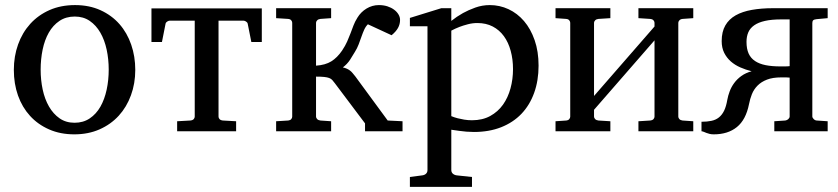

<svg xmlns="http://www.w3.org/2000/svg" viewBox="-20 -514 3281 752"><path d="M405.8 -241.2Q405.8 -282.2 397.7 -319.8Q389.6 -357.4 373 -386.2Q356.4 -415 331.5 -432.1Q306.6 -449.2 272.9 -449.2Q238.3 -449.2 212.9 -432.1Q187.5 -415 171.1 -386.2Q154.8 -357.4 147 -319.8Q139.2 -282.2 139.2 -241.2Q139.2 -200.7 147.2 -163.1Q155.3 -125.5 171.9 -96.7Q188.5 -67.9 213.4 -50.5Q238.3 -33.2 272 -33.2Q306.2 -33.2 331.5 -50.3Q356.9 -67.4 373.3 -96.2Q389.6 -125 397.7 -162.6Q405.8 -200.2 405.8 -241.2ZM509.8 -240.2Q509.8 -187 492.9 -140.9Q476.1 -94.7 445.1 -60.8Q414.1 -26.9 369.9 -7.3Q325.7 12.2 271 12.2Q216.3 12.2 172.4 -7.1Q128.4 -26.4 97.7 -60.1Q66.9 -93.8 50.5 -139.9Q34.2 -186 34.2 -240.2Q34.2 -293.5 50.8 -339.8Q67.4 -386.2 98.6 -420.7Q129.9 -455.1 174.1 -474.6Q218.3 -494.1 273.9 -494.1Q329.6 -494.1 373.5 -474.1Q417.5 -454.1 447.8 -419.7Q478 -385.3 493.9 -339.1Q509.8 -293 509.8 -240.2Z M1005.4 -481V-349.6H964.4L950.2 -420.9Q949.2 -426.3 943.6 -429.7Q938 -433.1 933.6 -433.1H835.9V-57.1Q835.9 -52.2 839.8 -47.6Q843.8 -43 853 -42L904.8 -39.1V0H673.8V-39.1L725.6 -42Q734.9 -43 738.8 -47.6Q742.7 -52.2 742.7 -57.1V-433.1H645Q640.6 -433.1 635 -429.7Q629.4 -426.3 628.4 -420.9L614.3 -349.6H573.2V-481Z M1409.7 0V-30.8L1291.5 -188Q1286.1 -195.3 1281.5 -200.4Q1276.9 -205.6 1269.3 -208.5Q1261.7 -211.4 1249.8 -212.6Q1237.8 -213.9 1217.8 -213.9V-57.1Q1217.8 -52.2 1222.2 -47.6Q1226.6 -43 1234.9 -42L1276.9 -39.1V0H1061.5V-39.1L1108.9 -42Q1117.2 -43 1120.8 -47.6Q1124.5 -52.2 1124.5 -57.1V-424.8Q1124.5 -429.7 1120.8 -434.3Q1117.2 -439 1108.9 -439.9L1061.5 -442.9V-481.9H1276.9V-442.9L1234.9 -439.9Q1226.6 -439 1222.2 -434.3Q1217.8 -429.7 1217.8 -424.8V-256.8Q1254.4 -259.3 1277.6 -273.7Q1300.8 -288.1 1319.8 -315.9Q1332.5 -335 1339.8 -351.6Q1347.2 -368.2 1353 -383.8Q1358.9 -399.4 1364.5 -414.3Q1370.1 -429.2 1379.9 -444.8Q1393.1 -466.8 1415.5 -480.5Q1438 -494.1 1463.9 -494.1Q1481.9 -494.1 1497.1 -489.3Q1512.2 -484.4 1523.2 -476.3Q1534.2 -468.3 1540.5 -457.8Q1546.9 -447.3 1546.9 -436Q1546.9 -418.9 1538.8 -404.5Q1530.8 -390.1 1513.7 -376L1420.9 -418.9Q1412.1 -410.2 1406.5 -397.7Q1400.9 -385.3 1395.8 -370.6Q1390.6 -356 1384.8 -340.3Q1378.9 -324.7 1369.6 -310.1Q1362.3 -297.4 1351.1 -280Q1339.8 -262.7 1322.8 -250Q1331.5 -248 1338.1 -245.1Q1344.7 -242.2 1350.3 -238Q1356 -233.9 1360.8 -228Q1365.7 -222.2 1371.6 -214.8L1498.5 -42L1556.6 -39.1V0Z M1989.3 -243.2Q1989.3 -281.7 1980.2 -314.9Q1971.2 -348.1 1953.6 -372.3Q1936 -396.5 1909.9 -410.2Q1883.8 -423.8 1849.6 -423.8Q1830.6 -423.8 1812.3 -418.9Q1793.9 -414.1 1779.8 -408.7Q1763.2 -402.3 1747.6 -394V-59.1Q1759.3 -54.2 1772.5 -50.8Q1783.7 -47.9 1798.3 -45.4Q1813 -43 1828.6 -43Q1869.6 -43 1899.9 -59.6Q1930.2 -76.2 1950 -104Q1969.7 -131.8 1979.5 -168Q1989.3 -204.1 1989.3 -243.2ZM2089.4 -256.8Q2089.4 -198.2 2072 -150.1Q2054.7 -102.1 2022.2 -68.1Q1989.7 -34.2 1942.6 -15.6Q1895.5 2.9 1836.4 2.9Q1822.8 2.9 1807.1 1.7Q1791.5 0.5 1778.3 -1.5Q1762.7 -3.4 1747.6 -5.9V151.9Q1747.6 161.1 1753.9 166.5Q1760.3 171.9 1769.5 172.9L1828.6 179.2V217.8H1585.4V179.2L1633.3 172.9Q1642.6 171.9 1648.4 166.5Q1654.3 161.1 1654.3 151.9V-411.1H1585.4V-443.8L1708.5 -481.9H1747.6V-432.1Q1769 -449.2 1793.5 -462.9Q1814.5 -474.6 1841.8 -484.4Q1869.1 -494.1 1898.4 -494.1Q1937 -494.1 1971.7 -478Q2006.3 -461.9 2032.5 -431.4Q2058.6 -400.9 2074 -356.7Q2089.4 -312.5 2089.4 -256.8Z M2480.5 0V-39.1L2526.4 -42Q2535.6 -43 2539.6 -47.6Q2543.5 -52.2 2543.5 -57.1V-356L2306.6 -84V-57.1Q2306.6 -52.2 2311 -47.6Q2315.4 -43 2323.7 -42L2370.6 -39.1V0H2155.8V-39.1L2197.8 -42Q2206.1 -43 2209.7 -47.6Q2213.4 -52.2 2213.4 -57.1V-424.8Q2213.4 -429.7 2209.7 -434.3Q2206.1 -439 2197.8 -439.9L2155.8 -442.9V-481.9H2370.6V-442.9L2323.7 -439.9Q2315.4 -439 2311 -434.3Q2306.6 -429.7 2306.6 -424.8V-138.2L2543.5 -410.2V-424.8Q2543.5 -429.7 2539.6 -434.3Q2535.6 -439 2526.4 -439.9L2480.5 -442.9V-481.9H2695.3V-442.9L2653.3 -439.9Q2645 -439 2640.9 -434.3Q2636.7 -429.7 2636.7 -424.8V-57.1Q2636.7 -52.2 2640.9 -47.6Q2645 -43 2653.3 -42L2695.3 -39.1V0Z M2727.5 -37.1Q2750 -37.1 2766.8 -40.8Q2783.7 -44.4 2795.9 -54.2Q2808.1 -64 2816.2 -80.6Q2824.2 -97.2 2828.6 -123Q2831.5 -139.2 2837.9 -156.2Q2844.2 -173.3 2855.5 -188.7Q2866.7 -204.1 2883.5 -216.3Q2900.4 -228.5 2923.8 -234.9Q2900.9 -240.7 2879.6 -250Q2858.4 -259.3 2842.3 -273.4Q2826.2 -287.6 2816.4 -307.1Q2806.6 -326.7 2806.6 -353Q2806.6 -389.6 2820.8 -414.3Q2835 -439 2861.3 -453.9Q2887.7 -468.8 2924.8 -475.3Q2961.9 -481.9 3007.8 -481.9H3221.7V-442.9L3178.7 -439Q3168.9 -438 3165.3 -434.8Q3161.6 -431.6 3161.6 -423.8V-58.1Q3161.6 -53.2 3166.7 -47.9Q3171.9 -42.5 3178.7 -42L3221.7 -39.1V0H3012.7V-39.1L3055.7 -42Q3063 -43 3067.9 -47.9Q3072.8 -52.7 3072.8 -58.1V-210Q3067.4 -210.9 3058.6 -210.9H3040.5Q3006.3 -210.9 2983.9 -202.1Q2961.4 -193.4 2947 -178.7Q2932.6 -164.1 2925 -145.3Q2917.5 -126.5 2913.6 -106Q2901.4 -44.9 2866.2 -16.4Q2831.1 12.2 2775.4 12.2Q2766.6 12.2 2759.5 10.5Q2752.4 8.8 2746.8 6.6Q2741.2 4.4 2736.6 2.4Q2731.9 0.5 2727.5 0ZM2903.8 -350.1Q2903.8 -322.8 2912.1 -304.4Q2920.4 -286.1 2937.3 -274.9Q2954.1 -263.7 2978.8 -258.8Q3003.4 -253.9 3036.6 -253.9H3054.2Q3059.6 -253.9 3064.5 -254.2Q3069.3 -254.4 3072.8 -254.9V-438H3039.6Q3002 -438 2976.1 -432.1Q2950.2 -426.3 2934.1 -415Q2918 -403.8 2910.9 -387.5Q2903.8 -371.1 2903.8 -350.1Z"/></svg>

Font: Charis SIL Cyr
Style: Regular
Weight: 400
Foundry: SIL International
Version: Version 5.000